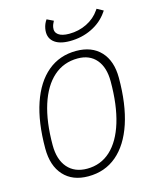

<svg xmlns="http://www.w3.org/2000/svg" viewBox="-135 -1006 856 1101"><g transform="rotate(-15 293.0 -456.0)"><path d="M250.5 9.8Q157.2 9.8 104.7 -47.9Q52.2 -105.5 52.2 -208Q52.2 -363.8 89.8 -474.4Q127.4 -585 198 -644Q268.6 -703.1 367.2 -703.1Q460.4 -703.1 512.7 -647Q564.9 -590.8 564.9 -490.7Q564.9 -333.5 527.6 -221.4Q490.2 -109.4 419.9 -49.8Q349.6 9.8 250.5 9.8ZM254.9 -34.2Q336.4 -34.2 394.5 -87.6Q452.6 -141.1 483.4 -241.7Q514.2 -342.3 514.2 -483.4Q514.2 -566.4 474.9 -612.8Q435.5 -659.2 365.2 -659.2Q281.2 -659.2 221.4 -606.2Q161.6 -553.2 129.9 -454.1Q98.1 -355 98.1 -215.3Q98.1 -129.9 139.6 -82Q181.2 -34.2 254.9 -34.2ZM348.6 -766.6Q283.7 -766.6 252.4 -794.9Q221.2 -823.2 230.5 -873.5Q235.4 -899.9 251 -921.9L289.6 -903.3Q278.8 -884.3 275.9 -867.7Q271 -839.4 292 -823.7Q313 -808.1 356 -808.1Q412.6 -808.1 460.9 -832Q509.3 -856 538.1 -898.4L543.5 -906.2L581.1 -885.7L574.7 -876.5Q539.1 -824.7 479.5 -795.7Q419.9 -766.6 348.6 -766.6Z"/></g></svg>

Font: Cascadia Mono PL ExtraLight
Style: Italic
Weight: 200
Italic angle: -10°
Monospace: yes
Designer: Aaron Bell
Foundry: Saja Typeworks
Version: Version 2404.023; ttfautohint (v1.8.4)